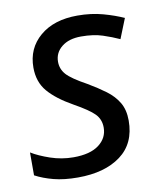

<svg xmlns="http://www.w3.org/2000/svg" viewBox="-68 -602 568 669"><g transform="rotate(-10 216.0 -268.0)"><path d="M155 10Q106 10 69.5 0.5Q33 -9 5 -24V-105Q31 -89 70.5 -75.5Q110 -62 152 -62Q211 -62 242 -85.5Q273 -109 273 -146Q273 -175 254 -194.5Q235 -214 183 -243Q126 -275 97 -309Q68 -343 68 -394Q68 -462 117.5 -504Q167 -546 250 -546Q299 -546 340.5 -534.5Q382 -523 412 -509L384 -439Q358 -451 326 -461.5Q294 -472 250 -472Q207 -472 181.5 -451.5Q156 -431 156 -399Q156 -373 173.5 -353.5Q191 -334 244 -305Q278 -285 305 -265Q332 -245 347.5 -219Q363 -193 363 -155Q363 -74 306.5 -32Q250 10 155 10Z"/></g></svg>

Font: Noto IKEA Latin
Style: Italic
Weight: 400
Italic angle: -12°
Designer: Monotype Design Team
Foundry: Monotype Imaging Inc.
Version: Version 1.0